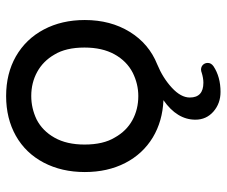

<svg xmlns="http://www.w3.org/2000/svg" viewBox="-77 -472 748 634"><g transform="rotate(-90 297.0 -155.0)"><path d="M292 97.7Q292 142.6 340.8 142.6Q356.4 142.6 375 136.7L377.9 135.7L383.8 134.8Q393.6 134.8 399.9 141.1Q406.2 147.5 406.2 157.2Q406.2 168 395.5 175.8Q360.4 199.2 310.5 199.2Q272.5 199.2 245.6 175.8Q218.8 152.3 218.8 116.2Q218.8 55.7 283.2 10.7Q213.9 7.8 160.2 -24.4Q105.5 -57.6 75.7 -115.7Q45.9 -173.8 45.9 -249Q45.9 -325.2 77.1 -384.8Q108.4 -444.3 165.5 -476.6Q222.7 -508.8 296.9 -508.8Q371.1 -508.8 427.7 -476.6Q485.4 -443.4 516.6 -384.3Q547.9 -325.2 547.9 -249Q547.9 -164.1 508.8 -100.6Q469.7 -37.1 401.4 -9.8Q356.4 8.8 324.2 38.6Q292 68.4 292 97.7ZM296.9 -72.3Q336.9 -72.3 374 -90.8Q412.1 -110.4 434.6 -150.9Q457 -191.4 457 -250Q457 -311.5 433.6 -349.6Q412.1 -386.7 376.5 -406.2Q340.8 -425.8 296.9 -425.8Q256.8 -425.8 219.7 -408.2Q181.6 -388.7 159.2 -348.6Q136.7 -308.6 136.7 -250Q136.7 -187.5 160.2 -149.4Q181.6 -111.3 217.3 -91.8Q252.9 -72.3 296.9 -72.3Z"/></g></svg>

Font: KTXP_ComRound
Style: Medium
Weight: 500
Version: Version 1.01;May 16, 2022;FontCreator 13.0.0.2683 64-bit